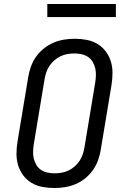

<svg xmlns="http://www.w3.org/2000/svg" viewBox="-20 -938 640 966"><path d="M254 8Q223 8 193.5 2.5Q164 -3 139.5 -17.5Q115 -32 97.5 -55Q80 -78 71.5 -105.5Q63 -133 63 -163.5Q63 -194 68 -225L122 -550Q126 -576 135.5 -602.5Q145 -629 161 -652Q177 -675 200 -693.5Q223 -712 248.5 -723Q274 -734 301.5 -738.5Q329 -743 355 -743Q386 -743 415.5 -737.5Q445 -732 469.5 -717.5Q494 -703 511.5 -680Q529 -657 537.5 -629.5Q546 -602 546 -571.5Q546 -541 541 -510L487 -185Q483 -159 473.5 -132.5Q464 -106 448 -83Q432 -60 409.5 -41.5Q387 -23 361 -12Q335 -1 307.5 3.5Q280 8 254 8ZM254 -66Q272 -66 290 -69Q308 -72 324.5 -80Q341 -88 355.5 -100.5Q370 -113 380.5 -129Q391 -145 396.5 -162Q402 -179 405 -197L459 -522Q462 -541 462.5 -559.5Q463 -578 459 -595Q455 -612 446 -627Q437 -642 423 -651.5Q409 -661 391 -665Q373 -669 355 -669Q337 -669 319 -666Q301 -663 284.5 -655Q268 -647 253.5 -634.5Q239 -622 228.5 -606Q218 -590 212.5 -573Q207 -556 204 -538L150 -213Q147 -194 146.5 -175.5Q146 -157 150 -140Q154 -123 163 -108Q172 -93 186 -83.5Q200 -74 218 -70Q236 -66 254 -66ZM563 -852H218V-918H563Z"/></svg>

Font: Iosevka HT Extended
Style: Italic
Weight: 400
Width: 7
Italic angle: -9°
Monospace: yes
Designer: Belleve Invis
Foundry: Belleve Invis
Version: Version 32.3.0; ttfautohint (v1.8.4)